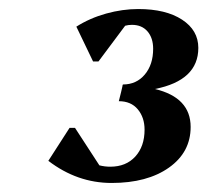

<svg xmlns="http://www.w3.org/2000/svg" viewBox="-20 -797 459 425"><path d="M227 -392Q151 -392 87 -441L134 -514H146L200 -431Q212 -428 224 -428Q259 -428 279.5 -450.5Q300 -473 300 -510Q300 -537 285 -555Q270 -573 243 -573L248 -593L251 -606V-607L252 -610Q282 -610 300.5 -632Q319 -654 319 -689Q319 -713 306.5 -727.5Q294 -742 272 -742Q264 -742 257 -740L198 -661H186L149 -738Q179 -757 215 -767Q251 -777 286 -777Q347 -777 383 -753.5Q419 -730 419 -691Q419 -619 323 -600Q402 -581 402 -516Q402 -460 354 -426Q306 -392 227 -392Z"/></svg>

Font: Platypi SemiBold
Style: Italic
Weight: 600
Italic angle: -13°
Designer: David Sargent
Foundry: Bolt Cutter Type
Version: Version 1.200; ttfautohint (v1.8.4.7-5d5b)